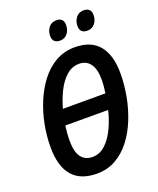

<svg xmlns="http://www.w3.org/2000/svg" viewBox="-165 -1008 919 1116"><g transform="rotate(-20 294.5 -449.5)"><path d="M240 10Q37 10 37 -227Q37 -295 50.5 -365Q64 -435 91 -499.5Q118 -564 157.5 -615Q197 -666 249.5 -695.5Q302 -725 367 -725Q467 -725 516.5 -665Q566 -605 566 -492Q566 -424 553 -353Q540 -282 514 -217Q488 -152 449 -101Q410 -50 357.5 -20Q305 10 240 10ZM444 -412Q447 -434 449 -455Q451 -476 451 -495Q451 -559 427 -592.5Q403 -626 358 -626Q314 -626 279.5 -595.5Q245 -565 220.5 -516Q196 -467 181 -412ZM248 -90Q293 -90 328 -122.5Q363 -155 387.5 -206.5Q412 -258 426 -316H161Q154 -266 154 -226Q154 -155 178.5 -122.5Q203 -90 248 -90ZM471 -790Q425 -790 425 -835Q425 -865 442 -887Q459 -909 490 -909Q511 -909 523 -898Q535 -887 535 -865Q535 -832 517 -811Q499 -790 471 -790ZM303 -790Q256 -790 256 -835Q256 -865 273 -887Q290 -909 321 -909Q342 -909 353.5 -898Q365 -887 365 -865Q365 -832 347.5 -811Q330 -790 303 -790Z"/></g></svg>

Font: Noto Sans Condensed SemiBold
Style: Italic
Weight: 600
Width: 3
Italic angle: -12°
Designer: Monotype Design Team
Foundry: Monotype Imaging Inc.
Version: Version 2.013; ttfautohint (v1.8.4.7-5d5b)